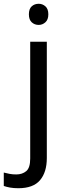

<svg xmlns="http://www.w3.org/2000/svg" viewBox="-75 -757 353 1017"><path d="M78 -681Q78 -710 93 -723.5Q108 -737 130 -737Q150 -737 165.5 -723.5Q181 -710 181 -681Q181 -653 165.5 -639Q150 -625 130 -625Q108 -625 93 -639Q78 -653 78 -681ZM22 240Q-3 240 -22 236.5Q-41 233 -55 228V157Q-40 161 -24 164Q-8 167 11 167Q43 167 64 149.5Q85 132 85 83V-536H173V80Q173 155 137 197.5Q101 240 22 240Z"/></svg>

Font: RS Noto Sans
Style: Regular
Weight: 400
Designer: Monotype Design Team
Foundry: Monotype Imaging Inc.
Version: Version 3.10